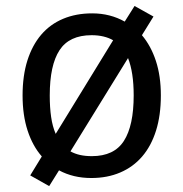

<svg xmlns="http://www.w3.org/2000/svg" viewBox="-20 -591 617 648"><path d="M522.9 -269Q522.9 -202.1 506.6 -150.1Q490.2 -98.1 459.7 -62.7Q429.2 -27.3 385.7 -8.8Q342.3 9.8 288.1 9.8Q227.1 9.8 179.2 -16.1L146 37.1L82 1L121.1 -63Q90.3 -98.1 73.2 -150.1Q56.2 -202.1 56.2 -269Q56.2 -335.4 72.5 -387Q88.9 -438.5 119.1 -473.9Q149.4 -509.3 193.1 -527.6Q236.8 -545.9 291 -545.9Q321.8 -545.9 349.4 -538.8Q377 -531.7 400.9 -518.1L434.1 -570.8L498 -535.2L459 -472.2Q489.3 -436.5 506.1 -385.5Q522.9 -334.5 522.9 -269ZM147.9 -269Q147.9 -228 152.6 -196Q157.2 -164.1 168 -139.2L361.8 -455.1Q347.7 -463.4 329.3 -467.8Q311 -472.2 289.1 -472.2Q213.9 -472.2 180.9 -421.6Q147.9 -371.1 147.9 -269ZM431.2 -269Q431.2 -346.7 412.1 -395L217.8 -80.1Q232.9 -71.8 250.5 -67.9Q268.1 -64 290 -64Q365.2 -64 398.2 -115.5Q431.2 -167 431.2 -269Z"/></svg>

Font: WenQuanYi Micro Hei
Style: Regular
Weight: 400
Foundry: Ascender Corporation
Version: Version 0.2.0-beta